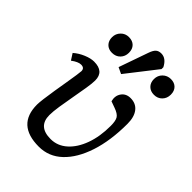

<svg xmlns="http://www.w3.org/2000/svg" viewBox="-237 -914 1034 1034"><g transform="rotate(45 280.0 -397.0)"><path d="M255 14Q88 14 88 -140Q88 -154 92 -186Q96 -218 102.5 -258Q109 -298 115.5 -336.5Q122 -375 126 -402.5Q130 -430 130 -436Q130 -460 104 -460Q82 -460 50 -436L27 -472Q52 -494 84.5 -507.5Q117 -521 142 -521Q218 -521 218 -453Q218 -431 211.5 -391Q205 -351 196.5 -304.5Q188 -258 181.5 -216Q175 -174 175 -147Q175 -60 271 -60Q323 -60 363.5 -96Q404 -132 427 -195Q450 -258 450 -339Q450 -378 439.5 -394.5Q429 -411 395 -423L359 -436Q350 -471 368 -496Q386 -521 420 -521Q461 -521 483.5 -492Q506 -463 506 -411Q506 -283 474.5 -187.5Q443 -92 387 -39Q331 14 255 14ZM292 -576 256 -593 315 -761Q324 -787 335.5 -797.5Q347 -808 367 -808Q404 -808 427 -763V-749ZM117 -682Q117 -709 135.5 -728Q154 -747 181 -747Q209 -747 225 -731Q241 -715 241 -687Q241 -659 223 -640.5Q205 -622 176 -622Q149 -622 133 -638.5Q117 -655 117 -682ZM436 -682Q436 -710 455 -728.5Q474 -747 501 -747Q528 -747 544 -731Q560 -715 560 -687Q560 -659 542 -640.5Q524 -622 496 -622Q469 -622 452.5 -638.5Q436 -655 436 -682Z"/></g></svg>

Font: Literata 12pt
Style: Italic
Weight: 400
Italic angle: -2°
Designer: Latin by Veronika Burian and Jose Scaglione. Greek by Irene Vlachou. Cyrillic by Vera Evstafieva
Foundry: TypeTogether
Version: Version 3.002